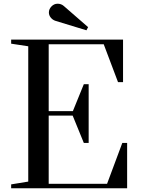

<svg xmlns="http://www.w3.org/2000/svg" viewBox="-20 -1013 761 1033"><path d="M40 0V-21L132 -36V-764L40 -778V-800H642V-571H615L538 -775H242V-415H372L431 -560H457V-244H431L371 -391H242V-24H556L638 -244H664V0ZM278 -901Q263 -906 253 -918.5Q243 -931 243 -946Q243 -964 257 -978.5Q271 -993 290 -993Q309 -993 323 -981L454 -867L445 -850Z"/></svg>

Font: Prata
Style: Regular
Weight: 400
Designer: Ivan Petrov
Foundry: Cyreal
Version: Version 2.000